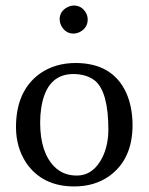

<svg xmlns="http://www.w3.org/2000/svg" viewBox="-20 -668 540 698"><path d="M196.8 -597.2Q196.8 -627.4 225.6 -642.1Q236.8 -647.5 248 -647.9Q278.3 -647.9 293.5 -619.6Q298.8 -608.4 298.8 -597.2Q298.8 -566.9 270.5 -551.8Q259.3 -546.4 248 -545.9Q217.8 -545.9 202.6 -574.7Q197.3 -585.9 196.8 -597.2ZM38.1 -205.1Q38.1 -338.9 126.5 -401.4Q180.2 -438.5 253.9 -439Q388.7 -439 438.5 -331.5Q461.4 -280.8 461.9 -213.9Q461.9 -89.8 378.4 -28.8Q324.7 9.8 250 9.8Q132.8 9.8 74.2 -77.6Q38.6 -132.8 38.1 -205.1ZM247.1 -398.9Q148.9 -398.9 129.9 -275.9Q126 -250 126 -222.2Q126 -113.8 178.2 -61.5Q210.4 -29.8 258.8 -29.8Q319.8 -29.8 353 -97.2Q373.5 -140.6 374 -195.8Q374 -332 326.7 -373.5Q296.4 -398.4 247.1 -398.9Z"/></svg>

Font: Linux Biolinum Capitals O
Style: Small Caps
Weight: 400
Designer: Philipp H. Poll
Foundry: Philipp H. Poll
Version: Version 1.0.4